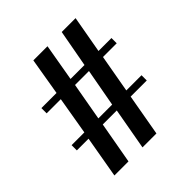

<svg xmlns="http://www.w3.org/2000/svg" viewBox="-189 -834 969 969"><g transform="rotate(-45 295.0 -350.0)"><path d="M77 0 116 -223.5H32.5V-261H123.5L158 -463.5H57V-501H165L198.5 -700H299.5L265 -501H364.5L401 -700H500L464.5 -501H557V-463.5H459L423 -261H531.5V-223.5H416.5L377 0H277.5L317.5 -223.5H217.5L177.5 0ZM223.5 -261H322L359 -463.5H259.5Z"/></g></svg>

Font: Imbue 10pt
Style: Bold
Weight: 700
Designer: Tyler Finck
Foundry: Etcetera Type Company
Version: Version 1.102; ttfautohint (v1.8.3)